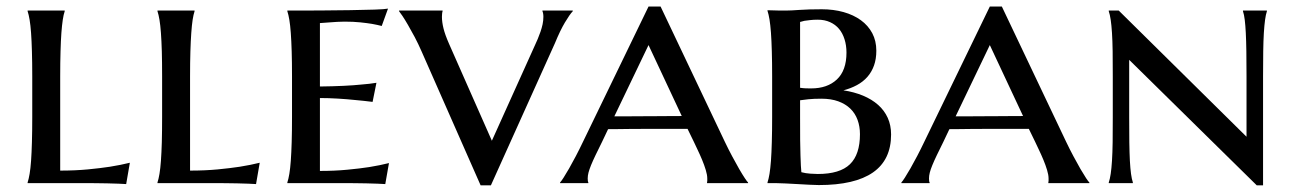

<svg xmlns="http://www.w3.org/2000/svg" viewBox="-20 -557 3937 584"><path d="M163.1 -38.1Q208.5 -38.1 246.8 -41.7Q285.2 -45.4 314 -49.8Q347.7 -55.2 375 -62L363.8 2.9Q356.9 2.4 340.6 1.7Q324.2 1 306.2 0.7Q288.1 0.5 272.5 0.2Q256.8 0 251 0H64V-2Q67.4 -12.2 70.1 -28.3Q72.8 -44.4 74.5 -68.1Q76.2 -91.8 77.1 -124.5Q78.1 -157.2 78.1 -201.2V-324.2Q78.1 -368.2 77.1 -400.6Q76.2 -433.1 74.5 -456.8Q72.8 -480.5 70.1 -496.6Q67.4 -512.7 64 -522.9V-524.9H176.8V-522.9Q173.3 -512.7 170.9 -496.6Q168.5 -480.5 166.7 -456.8Q165 -433.1 164.1 -400.6Q163.1 -368.2 163.1 -324.2Z M558.1 -38.1Q603.5 -38.1 641.8 -41.7Q680.2 -45.4 709 -49.8Q742.7 -55.2 770 -62L758.8 2.9Q752 2.4 735.6 1.7Q719.2 1 701.2 0.7Q683.1 0.5 667.5 0.2Q651.9 0 646 0H459V-2Q462.4 -12.2 465.1 -28.3Q467.8 -44.4 469.5 -68.1Q471.2 -91.8 472.2 -124.5Q473.1 -157.2 473.1 -201.2V-324.2Q473.1 -368.2 472.2 -400.6Q471.2 -433.1 469.5 -456.8Q467.8 -480.5 465.1 -496.6Q462.4 -512.7 459 -522.9V-524.9H571.8V-522.9Q568.4 -512.7 565.9 -496.6Q563.5 -480.5 561.8 -456.8Q560.1 -433.1 559.1 -400.6Q558.1 -368.2 558.1 -324.2Z M854 -524.9Q901.9 -524.9 952.1 -525.1Q1002.4 -525.4 1045.4 -526.1Q1088.4 -526.9 1119.4 -527.8Q1150.4 -528.8 1160.2 -530.8L1141.1 -478Q1127.9 -481.4 1111.3 -484.4Q1096.7 -486.8 1075.9 -489Q1055.2 -491.2 1027.8 -491.2Q1018.1 -491.2 1005.4 -490.5Q992.7 -489.7 981 -488.8Q967.3 -487.8 953.1 -486.8V-293.9Q992.7 -294.4 1024.4 -295.9Q1056.2 -297.4 1078.6 -299.8Q1105 -301.8 1125 -305.2L1113.3 -247.1Q1086.4 -250.5 1059.1 -252.9Q1035.6 -255.4 1007.3 -257.1Q979 -258.8 953.1 -258.8V-37.1Q998.5 -37.1 1036.6 -40.8Q1074.7 -44.4 1103 -48.8Q1136.2 -54.2 1163.1 -61L1151.9 2.9Q1144.5 2.4 1128.2 1.7Q1111.8 1 1094 0.7Q1076.2 0.5 1060.5 0.2Q1044.9 0 1039.1 0H854V-2Q857.4 -12.2 860.1 -28.3Q862.8 -44.4 864.5 -68.1Q866.2 -91.8 867.2 -124.5Q868.2 -157.2 868.2 -201.2V-324.2Q868.2 -368.2 867.2 -400.6Q866.2 -433.1 864.5 -456.8Q862.8 -480.5 860.1 -496.6Q857.4 -512.7 854 -522.9V-524.9Z M1326.2 -524.9V-522.9Q1325.2 -520.5 1324.7 -515.1Q1324.2 -509.8 1324.2 -505.9Q1324.2 -490.2 1328.9 -470.9Q1333.5 -451.7 1346.2 -422.9L1476.1 -128.9L1606.9 -418.9Q1611.3 -428.2 1615.7 -438.7Q1620.1 -449.2 1624 -460.4Q1627.9 -471.7 1630.4 -483.2Q1632.8 -494.6 1632.8 -505.9Q1632.8 -512.2 1631.8 -516.8Q1630.9 -521.5 1629.9 -522.9V-524.9H1722.2V-522.9Q1712.9 -513.2 1698.2 -488.5Q1683.6 -463.9 1668 -425.8L1473.1 6.8H1441.9L1262.2 -400.9Q1252.4 -423.3 1241.5 -444.1Q1230.5 -464.8 1220.9 -481.2Q1211.4 -497.6 1204.1 -508.5Q1196.8 -519.5 1193.8 -522.9V-524.9Z M2071.3 -165Q2058.1 -165 2038.3 -165Q2018.6 -165 1995.1 -165Q1971.7 -165 1946.8 -165Q1921.9 -165 1899.4 -164.8Q1877 -164.6 1858.4 -164.3Q1839.8 -164.1 1829.6 -164.1L1811.5 -126Q1799.8 -102.5 1791.5 -85.2Q1783.2 -67.9 1777.8 -54.7Q1772.5 -41.5 1770 -32Q1767.6 -22.5 1767.6 -14.2Q1767.6 -8.8 1768.1 -6.1Q1768.6 -3.4 1769.5 -2V0H1683.6V-2Q1687 -5.4 1694.3 -16.8Q1701.7 -28.3 1711.2 -44.9Q1720.7 -61.5 1731.7 -82.5Q1742.7 -103.5 1753.4 -126L1952.6 -537.1H1989.3L2184.6 -126Q2195.8 -102.5 2207.3 -81.1Q2218.8 -59.6 2228.5 -42.7Q2238.3 -25.9 2245.6 -14.9Q2252.9 -3.9 2255.4 -2V0H2130.4Q2131.3 -3.9 2131.3 -7.1Q2131.3 -10.3 2131.3 -14.2Q2131.3 -24.9 2126.7 -40Q2122.1 -55.2 2115.5 -71Q2108.9 -86.9 2101.8 -101.6Q2094.7 -116.2 2090.3 -126ZM1848.6 -203.1H1878.4Q1898.9 -203.1 1922.1 -203.4Q1945.3 -203.6 1968.8 -203.6Q1992.2 -203.6 2014.2 -203.9Q2036.1 -204.1 2053.7 -204.1L1952.6 -419.9Z M2478.5 -256.8Q2455.1 -256.8 2438.7 -255.1Q2422.4 -253.4 2413.6 -252V-201.2Q2413.6 -159.2 2413.8 -130.9Q2414.1 -102.5 2414.8 -83.5Q2415.5 -64.5 2416 -53Q2416.5 -41.5 2417.5 -33.2Q2430.2 -29.8 2444.6 -28.8Q2459 -27.8 2467.3 -27.8Q2534.7 -27.8 2565.2 -57.4Q2595.7 -86.9 2595.7 -148.9Q2595.7 -172.4 2588.4 -192.4Q2581.1 -212.4 2566.4 -226.6Q2551.8 -240.7 2529.8 -248.8Q2507.8 -256.8 2478.5 -256.8ZM2413.6 -290Q2423.3 -288.6 2431.2 -288.3Q2439 -288.1 2447.3 -288.1Q2496.6 -288.1 2525.6 -315.4Q2554.7 -342.8 2554.7 -397Q2554.7 -418.9 2548.8 -437.5Q2543 -456.1 2532 -469.2Q2521 -482.4 2504.6 -489.7Q2488.3 -497.1 2467.3 -497.1Q2453.1 -497.1 2443.4 -495.8Q2433.6 -494.6 2426.8 -493.7Q2418.9 -491.7 2413.6 -490.2ZM2314.5 -525.9Q2323.7 -525.4 2333.5 -525.4Q2341.8 -524.9 2351.6 -524.9Q2361.3 -524.9 2370.6 -524.9Q2385.7 -524.9 2412.6 -526.9Q2439.5 -528.8 2479.5 -528.8Q2515.1 -528.8 2545.7 -520.3Q2576.2 -511.7 2598.4 -495.6Q2620.6 -479.5 2633.1 -456.1Q2645.5 -432.6 2645.5 -402.8Q2645.5 -377.4 2638.4 -357.7Q2631.3 -337.9 2618.2 -323Q2605 -308.1 2586.4 -298.1Q2567.9 -288.1 2545.4 -282.2Q2578.1 -277.3 2605 -266.1Q2631.8 -254.9 2650.9 -238Q2669.9 -221.2 2680.2 -198.5Q2690.4 -175.8 2690.4 -147.9Q2690.4 -70.8 2635.3 -32.5Q2580.1 5.9 2470.7 5.9Q2459 5.9 2441.7 4.9Q2424.3 3.9 2405.5 2.9Q2386.7 2 2369.4 1Q2352.1 0 2340.3 0H2314.5V-2Q2317.9 -12.2 2320.6 -28.3Q2323.2 -44.4 2325 -68.1Q2326.7 -91.8 2327.6 -124.5Q2328.6 -157.2 2328.6 -201.2V-324.2Q2328.6 -368.2 2327.6 -400.9Q2326.7 -433.6 2325 -457.5Q2323.2 -481.4 2320.6 -497.6Q2317.9 -513.7 2314.5 -523.9Z M3109.4 -165Q3096.2 -165 3076.4 -165Q3056.6 -165 3033.2 -165Q3009.8 -165 2984.9 -165Q2960 -165 2937.5 -164.8Q2915 -164.6 2896.5 -164.3Q2877.9 -164.1 2867.7 -164.1L2849.6 -126Q2837.9 -102.5 2829.6 -85.2Q2821.3 -67.9 2815.9 -54.7Q2810.5 -41.5 2808.1 -32Q2805.7 -22.5 2805.7 -14.2Q2805.7 -8.8 2806.2 -6.1Q2806.6 -3.4 2807.6 -2V0H2721.7V-2Q2725.1 -5.4 2732.4 -16.8Q2739.7 -28.3 2749.3 -44.9Q2758.8 -61.5 2769.8 -82.5Q2780.8 -103.5 2791.5 -126L2990.7 -537.1H3027.3L3222.7 -126Q3233.9 -102.5 3245.4 -81.1Q3256.8 -59.6 3266.6 -42.7Q3276.4 -25.9 3283.7 -14.9Q3291 -3.9 3293.5 -2V0H3168.5Q3169.4 -3.9 3169.4 -7.1Q3169.4 -10.3 3169.4 -14.2Q3169.4 -24.9 3164.8 -40Q3160.2 -55.2 3153.6 -71Q3147 -86.9 3139.9 -101.6Q3132.8 -116.2 3128.4 -126ZM2886.7 -203.1H2916.5Q2937 -203.1 2960.2 -203.4Q2983.4 -203.6 3006.8 -203.6Q3030.3 -203.6 3052.2 -203.9Q3074.2 -204.1 3091.8 -204.1L2990.7 -419.9Z M3821.8 6.8H3802.7L3414.6 -375V-201.2Q3414.6 -157.2 3415 -124.5Q3415.5 -91.8 3416.7 -68.1Q3418 -44.4 3420.2 -28.3Q3422.4 -12.2 3425.8 -2V0H3352.5V-2Q3356 -12.2 3358.4 -28.3Q3360.8 -44.4 3362.3 -68.1Q3363.8 -91.8 3364.3 -124.5Q3364.7 -157.2 3364.7 -201.2V-324.2Q3364.7 -368.2 3364.3 -400.6Q3363.8 -433.1 3362.3 -456.8Q3360.8 -480.5 3358.4 -496.6Q3356 -512.7 3352.5 -522.9V-524.9H3382.8L3771.5 -141.1V-324.2Q3771.5 -368.2 3771 -400.6Q3770.5 -433.1 3769.3 -456.8Q3768.1 -480.5 3766.1 -496.6Q3764.2 -512.7 3760.7 -522.9V-524.9H3833.5V-522.9Q3830.1 -512.7 3827.9 -496.6Q3825.7 -480.5 3824.2 -456.8Q3822.8 -433.1 3822.3 -400.6Q3821.8 -368.2 3821.8 -324.2Z"/></svg>

Font: Marcellus SC
Style: Regular
Weight: 400
Designer: Astigmatic (AOETI)
Foundry: Astigmatic (AOETI)
Version: Version 1.001